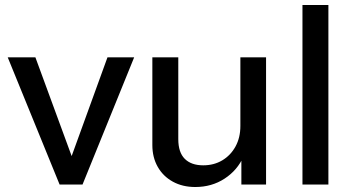

<svg xmlns="http://www.w3.org/2000/svg" viewBox="-20 -740 1410 770"><path d="M219 0 11 -510H122L292 -47H243L411 -510H518L311 0Z M763 10Q712 10 673 -11.5Q634 -33 612.5 -71Q591 -109 591 -158V-510H695V-182Q695 -129 721 -103Q747 -77 795 -77Q838 -77 871.5 -97Q905 -117 924.5 -152.5Q944 -188 944 -235L957 -113Q932 -57 880.5 -23.5Q829 10 763 10ZM948 0V-120H944V-510H1047V0Z M1193 0V-720H1297V0Z"/></svg>

Font: Instrument Sans Medium
Style: Regular
Weight: 500
Designer: Rodrigo Fuenzalida
Foundry: fragTYPE
Version: Version 1.000;gftools[0.9.28]